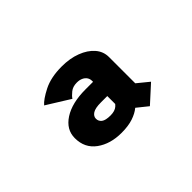

<svg xmlns="http://www.w3.org/2000/svg" viewBox="-56 -855 562 562"><g transform="rotate(-45 225.0 -573.5)"><path d="M315.8 -441.2 255 -490.1 308.4 -538.9 368.9 -489.5ZM255.4 -533.6 298.4 -488.3Q293.6 -478.1 281.6 -467.9Q269.5 -457.7 249.9 -451.1Q230.3 -444.5 202.1 -444.5Q156 -444.5 125.1 -466.9Q94.2 -489.4 94.2 -530.4Q94.2 -565.9 127.7 -587.6Q161.2 -609.3 217.4 -609.3H257.4V-550.4H222.3Q198.6 -550.4 188.4 -543.8Q178.1 -537.1 178.1 -526.9Q178.1 -516.4 186.5 -509.9Q195 -503.4 215.3 -503.4Q233.4 -503.4 243.1 -511.8Q252.9 -520.2 255.4 -533.6ZM215.4 -706Q249.4 -706 275.7 -695.9Q302.1 -685.9 317.5 -668.3Q332.9 -650.8 332.9 -627.4V-492.9L248.6 -506.6V-613.3Q248.6 -621.4 244.4 -627.7Q240.3 -633.9 232.5 -637.6Q224.7 -641.4 213.4 -641.4Q196.4 -641.4 185.8 -632.6Q175.1 -623.9 170.7 -616.8L98.5 -661.7Q109.7 -675.1 140.1 -690.6Q170.5 -706 215.4 -706Z"/></g></svg>

Font: League Mono Thin Condensed
Style: Regular
Weight: 100
Width: 1
Designer: Tyler Finck
Foundry: The League of Moveable Type / Tyler Finck
Version: Version 2.300;RELEASE